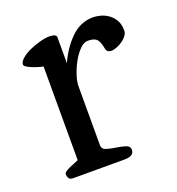

<svg xmlns="http://www.w3.org/2000/svg" viewBox="-95 -555 584 634"><g transform="rotate(-20 196.5 -238.5)"><path d="M38 -20Q38 -25 44.5 -29.5Q51 -34 60 -38Q69 -42 78 -45.5Q87 -49 91 -51V-380Q71 -384 50 -393Q29 -402 29 -409Q29 -419 41 -429.5Q53 -440 70.5 -448Q88 -456 108 -461.5Q128 -467 143 -467Q151 -467 158 -465Q165 -463 167 -457V-364Q188 -411 221.5 -444Q255 -477 300 -477Q309 -477 322.5 -474Q336 -471 349.5 -462.5Q363 -454 372.5 -439Q382 -424 382 -401Q382 -392 376 -383.5Q370 -375 361 -368.5Q352 -362 341.5 -357.5Q331 -353 321 -352Q313 -352 307.5 -355.5Q302 -359 300 -373Q295 -396 285.5 -403Q276 -410 257 -410Q243 -410 229 -396Q215 -382 203.5 -361.5Q192 -341 184.5 -318.5Q177 -296 177 -279V-72Q177 -58 192 -53.5Q207 -49 224.5 -46.5Q242 -44 256.5 -39.5Q271 -35 271 -22Q271 0 237 0H57Q45 0 41.5 -7Q38 -14 38 -20Z"/></g></svg>

Font: Asar
Style: Regular
Weight: 400
Designer: Eben Sorkin
Foundry: Eben Sorkin, Pria Ravichandran
Version: Version 1.003; ttfautohint (v1.3) -l 8 -r 50 -G 0 -x 0 -H 45